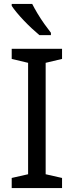

<svg xmlns="http://www.w3.org/2000/svg" viewBox="-20 -964 379 984"><path d="M298 0H40V-52L124 -71V-642L40 -662V-714H298V-662L214 -642V-71L298 -52ZM145 -944Q156 -922 172.5 -894.5Q189 -867 207.5 -841Q226 -815 241 -796V-784H182Q165 -798 144 -817.5Q123 -837 102.5 -858.5Q82 -880 65.5 -900Q49 -920 40 -934V-944Z"/></svg>

Font: Noto Sans Gujarati
Style: Regular
Weight: 400
Designer: Jelle Bosma - Monotype Design Team, Universal Thirst
Foundry: Monotype Imaging Inc.
Version: Version 2.102